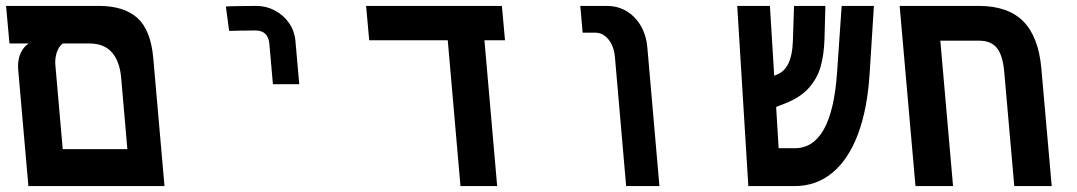

<svg xmlns="http://www.w3.org/2000/svg" viewBox="-22 -629 3642 649"><path d="M-1.5 -609H312Q397 -609 442.2 -568.5Q487.5 -528 496 -433.5L534 0H74L63 -125L39.5 -393.5Q39 -397.5 39 -404.5Q39 -432 49 -452Q59 -472 75 -482H10ZM190 -125H408.5L387.5 -367Q382.5 -422 356.2 -452Q330 -482 280.5 -482H190.5Q177 -472.5 170.2 -452.5Q163.5 -432.5 165 -411Z M845 -609Q823.5 -609 787.2 -608.5Q751 -608 741.5 -607L752.5 -524.5Q759.5 -525 790.5 -525.5Q821.5 -526 842 -526Q884 -526 888.5 -481L900.5 -344.5H989.5L976.5 -492Q973.5 -524.5 955 -551.2Q936.5 -578 907.2 -593.5Q878 -609 845 -609Z M1491.5 -493H1226L1215.5 -609H1674.5L1685 -493H1615.5L1658.5 0H1534.5Z M1990.5 -518.5H1947.5L1939.5 -609H2029Q2067 -609 2096.8 -590.8Q2126.5 -572.5 2144.5 -541Q2162.5 -509.5 2166 -470.5L2207 0H2094.5L2056.5 -437Q2053 -473.5 2034.5 -496Q2016 -518.5 1990.5 -518.5Z M2470 -609H2580.5L2595 -373L2604.5 -377Q2655 -397 2658 -488.5L2662 -609H2768L2765 -498.5Q2763.5 -445 2752 -404.2Q2740.5 -363.5 2711.5 -331.2Q2682.5 -299 2631 -279L2601.5 -267.5L2610 -128H2664.5Q2790 -128 2807.5 -384.5L2823 -609H2932L2917.5 -380Q2910 -260.5 2878 -175.2Q2846 -90 2791.5 -45Q2737 0 2664 0H2507.5Z M3498 -397.5 3533 0H3406.5L3372.5 -386.5Q3367.5 -442.5 3347.5 -467Q3327.5 -491.5 3287.5 -491.5H3156.5L3199.5 0H3072.5L3019 -609H3286.5Q3385 -609 3436.8 -557Q3488.5 -505 3498 -397.5Z"/></svg>

Font: JuliaMono
Style: Bold Italic
Weight: 700
Italic angle: -9°
Monospace: yes
Designer: cormullion
Foundry: corm
Version: Version 0.057; ttfautohint (v1.8.4)